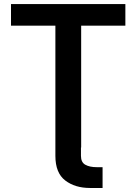

<svg xmlns="http://www.w3.org/2000/svg" viewBox="-20 -727 672 946"><path d="M457 96.7H485.4V199.2H423.8Q349.6 199.2 301.3 162.1Q252.9 125 252.9 41V-600.6H34.2V-707H597.7V-600.6H379.9V0H378.9V41Q378.9 72.8 400.4 84.7Q421.9 96.7 457 96.7Z"/></svg>

Font: Pretendard GOV SemiBold
Style: Regular
Weight: 600
Designer: Base glyphs from Inter by Rasmus Andersson; Hangeul glyphs from Noto Sans CJK(Source Han Sans) by Jang Soo-young and Kan
Foundry: Kil Hyung-jin
Version: Version 1.309